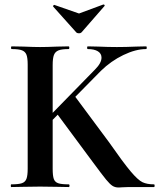

<svg xmlns="http://www.w3.org/2000/svg" viewBox="-20 -831 707 853"><path d="M32 -613Q29 -613 29 -619Q29 -625 32 -625L85 -624Q131 -622 158 -622Q188 -622 234 -624L285 -625Q288 -625 288 -619Q288 -613 285 -613Q254 -613 239.5 -607Q225 -601 219.5 -586.5Q214 -572 214 -542V-81Q214 -50 219 -36Q224 -22 238.5 -17Q253 -12 285 -12Q289 -12 289 -6Q289 0 285 0Q252 0 233 -1L158 -2L84 -1Q64 0 30 0Q28 0 28 -6Q28 -12 30 -12Q62 -12 77 -17Q92 -22 97.5 -36.5Q103 -51 103 -81V-544Q103 -574 97.5 -588Q92 -602 77.5 -607.5Q63 -613 32 -613ZM230 -330 310 -407 463 -201Q528 -108 560.5 -69.5Q593 -31 613 -21.5Q633 -12 664 -12Q667 -12 667 -6Q667 0 664 0H552Q536 0 525 1Q514 2 507 2Q491 2 479.5 -5.5Q468 -13 451.5 -33Q435 -53 393 -110Q388 -117 381.5 -125.5Q375 -134 367 -145ZM431 -575Q431 -593 415 -603Q399 -613 370 -613Q367 -613 367 -619Q367 -625 370 -625L417 -624Q461 -622 499 -622Q540 -622 584 -624L629 -625Q632 -625 632 -619Q632 -613 629 -613Q583 -613 528 -586.5Q473 -560 428 -516L171 -255L144 -258L402 -522Q431 -551 431 -575ZM216 -804Q216 -806 218.5 -808Q221 -810 222 -809L331 -771L439 -811H440Q443 -811 444.5 -808.5Q446 -806 444 -804L342 -687Q338 -683 331 -683Q323 -683 319 -687L216 -802Z"/></svg>

Font: Cormorant Infant
Style: Bold
Weight: 700
Designer: Christian Thalmann (Catharsis Fonts)
Foundry: Catharsis Fonts
Version: Version 4.000